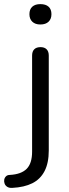

<svg xmlns="http://www.w3.org/2000/svg" viewBox="-77 -722 333 933"><path d="M-17 191Q-32 192 -41.5 186Q-51 180 -54.5 170.5Q-58 161 -56.5 151.5Q-55 142 -48 135Q-41 128 -29 128Q26 125 52.5 98.5Q79 72 79 15V-452Q79 -472 89.5 -482.5Q100 -493 120 -493Q139 -493 149.5 -482.5Q160 -472 160 -452V9Q160 70 139.5 109.5Q119 149 80 168.5Q41 188 -17 191ZM119 -603Q94 -603 80 -616.5Q66 -630 66 -653Q66 -677 80 -689.5Q94 -702 119 -702Q145 -702 159 -689.5Q173 -677 173 -653Q173 -630 159 -616.5Q145 -603 119 -603Z"/></svg>

Font: Nunito ExtraLight
Style: Regular
Weight: 400
Version: Version 3.602